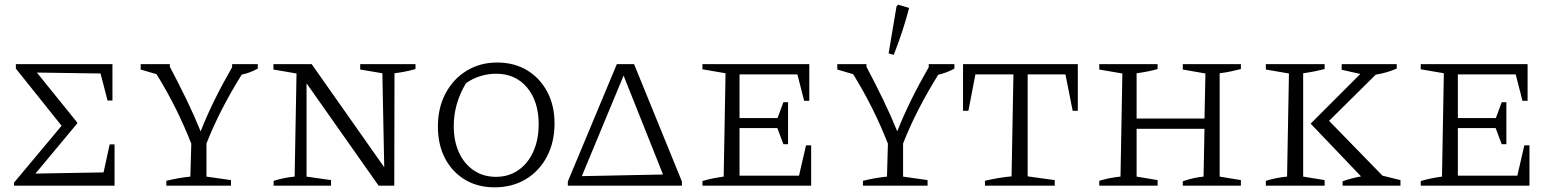

<svg xmlns="http://www.w3.org/2000/svg" viewBox="-20 -796 6672 823"><path d="M450 -177H471V0H40V-13L244 -257L48 -502V-521H462V-365H441L411 -481L138 -485L311 -271V-267L132 -52L424 -57Z M693 0V-21Q746 -34 796 -39L800 -180Q739 -336 651 -478L583 -498V-521H708V-510Q746 -438 779 -370Q812 -302 840 -233Q866 -299 899.5 -367Q933 -435 975 -508V-521H1085V-502Q1053 -484 1016 -476Q971 -404 933 -330.5Q895 -257 865 -181V-39L970 -24V0Z M1524 -521H1761V-500Q1736 -493 1715.5 -489Q1695 -485 1671 -482L1670 0H1603L1294 -439V-39L1399 -24V0H1153V-21Q1176 -28 1198.5 -32.5Q1221 -37 1243 -39L1251 -481L1152 -498V-521H1316L1627 -79L1619 -482L1524 -498Z M2100 7Q2028 7 1973.5 -25.5Q1919 -58 1888 -116.5Q1857 -175 1857 -254Q1857 -334 1890 -396Q1923 -458 1980.5 -493Q2038 -528 2111 -528Q2184 -528 2239 -495Q2294 -462 2325.5 -403Q2357 -344 2357 -267Q2357 -187 2324.5 -125Q2292 -63 2234 -28Q2176 7 2100 7ZM2106 -38Q2160 -38 2201 -66Q2242 -94 2265.5 -145Q2289 -196 2289 -264Q2289 -361 2239.5 -420.5Q2190 -480 2106 -480Q2073 -480 2040 -470Q2007 -460 1978 -440Q1925 -353 1925 -255Q1925 -191 1947.5 -142Q1970 -93 2011 -65.5Q2052 -38 2106 -38Z M2698 -521 2903 -18V0H2414V-18L2624 -521ZM2474 -41 2822 -48 2653 -472Z M3435 -173H3457V0H2991V-20Q3014 -27 3037 -31.5Q3060 -36 3082 -39L3090 -482L2991 -499V-521H3449V-364H3427L3398 -477H3150V-290H3313L3338 -358H3358V-178H3338L3312 -247H3150V-43H3405Z M3679 0V-21Q3732 -34 3782 -39L3786 -180Q3725 -336 3637 -478L3569 -498V-521H3694V-510Q3732 -438 3765 -370Q3798 -302 3826 -233Q3852 -299 3885.5 -367Q3919 -435 3961 -508V-521H4071V-502Q4039 -484 4002 -476Q3957 -404 3919 -330.5Q3881 -257 3851 -181V-39L3956 -24V0ZM3811 -561 3789 -567 3823 -769 3830 -776 3877 -762Q3850 -659 3811 -561Z M4600 -521V-321H4578L4547 -477H4385V-40L4501 -24V0H4202V-21Q4260 -35 4316 -40L4324 -477H4161L4131 -321H4108V-521Z M4692 0V-21Q4715 -28 4738 -32.5Q4761 -37 4783 -39L4791 -481L4692 -498V-521H4942V-500Q4904 -489 4852 -482V-288H5143L5147 -481L5050 -498V-521H5299V-500Q5280 -495 5256.5 -490Q5233 -485 5208 -482V-39L5299 -24V0H5050V-19Q5073 -27 5095 -32Q5117 -37 5139 -39L5143 -244H4852V-39L4942 -24V0Z M5406 0V-21Q5429 -28 5452 -32.5Q5475 -37 5497 -39L5505 -481L5406 -498V-521H5658V-500Q5639 -495 5616.5 -490.5Q5594 -486 5566 -482V-39L5658 -24V0ZM5735 0V-19Q5772 -32 5814 -40L5598 -266L5811 -479L5731 -497V-521H5967V-502Q5946 -493 5924 -486.5Q5902 -480 5877 -476L5677 -278L5906 -43L5983 -24V0Z M6514 -173H6536V0H6070V-20Q6093 -27 6116 -31.5Q6139 -36 6161 -39L6169 -482L6070 -499V-521H6528V-364H6506L6477 -477H6229V-290H6392L6417 -358H6437V-178H6417L6391 -247H6229V-43H6484Z"/></svg>

Font: Piazzolla SC Light
Style: Regular
Weight: 300
Designer: Juan Pablo del Peral
Foundry: Huerta Tipografica
Version: Version 1.330